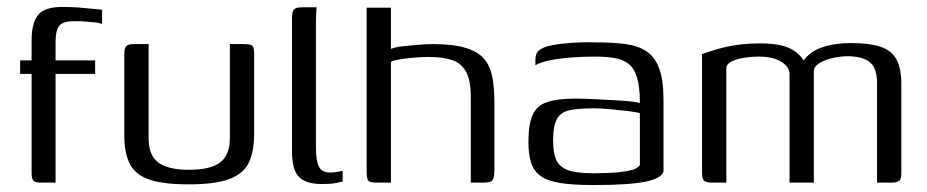

<svg xmlns="http://www.w3.org/2000/svg" viewBox="-20 -526 2670 553"><path d="M38 -352H71V-411Q71 -458 89 -482Q107 -506 159 -506Q183 -506 204.5 -504.5Q226 -503 243.5 -501Q261 -499 274 -498V-457Q267 -460 254 -461.5Q241 -463 225.5 -464Q210 -465 194 -465Q161 -465 150.5 -451.5Q140 -438 140 -404V-352H254V-313H140V0H96Q81 0 76 -6Q71 -12 71 -27V-313H38Z M408 -399V-128Q408 -78 436.5 -57.5Q465 -37 524 -37Q587 -37 614.5 -58.5Q642 -80 642 -128V-399Q643 -399 648.5 -399Q654 -399 660.5 -399Q667 -399 673 -399Q679 -399 681 -399Q693 -399 700 -397.5Q707 -396 709.5 -390Q712 -384 712 -370V-141Q712 -91 697 -58.5Q682 -26 641 -10.5Q600 5 523 5Q453 5 412.5 -8Q372 -21 355 -52Q338 -83 338 -136V-370Q338 -387 343.5 -393Q349 -399 365 -399Q376 -399 386.5 -399Q397 -399 408 -399Z M907 4Q861 4 841 -16.5Q821 -37 821 -90V-472Q821 -484 823 -491.5Q825 -499 831.5 -502Q838 -505 850 -505H892Q892 -504 891 -492Q890 -480 890 -462V-101Q890 -63 898.5 -46Q907 -29 932 -29Q939 -29 951 -31Q963 -33 967 -34V-3Q961 -2 947.5 1Q934 4 907 4Z M1065 0Q1045 0 1040.5 -6Q1036 -12 1036 -31V-504H1106V-385Q1117 -390 1138.5 -392.5Q1160 -395 1183.5 -397Q1207 -399 1227 -399Q1287 -399 1323 -387.5Q1359 -376 1376 -354.5Q1393 -333 1398.5 -301.5Q1404 -270 1404 -230V-39Q1404 -22 1401.5 -13.5Q1399 -5 1392 -2.5Q1385 0 1371 0H1336V-246Q1336 -294 1322.5 -319Q1309 -344 1282 -353Q1255 -362 1216 -362Q1201 -362 1179.5 -360.5Q1158 -359 1137.5 -356Q1117 -353 1106 -348V0Z M1689 7Q1630 7 1593 1Q1556 -5 1536.5 -19.5Q1517 -34 1509.5 -58Q1502 -82 1502 -117Q1502 -168 1514 -195Q1526 -222 1556 -232Q1586 -242 1636 -242Q1661 -242 1690.5 -240.5Q1720 -239 1747.5 -237.5Q1775 -236 1795.5 -234Q1816 -232 1823 -229Q1823 -275 1815 -302Q1807 -329 1790.5 -342Q1774 -355 1749.5 -359Q1725 -363 1693 -363Q1660 -363 1626.5 -360.5Q1593 -358 1565 -352.5Q1537 -347 1522 -338V-353Q1522 -374 1534.5 -382.5Q1547 -391 1563 -394Q1582 -399 1618.5 -402Q1655 -405 1695 -404Q1746 -404 1782.5 -399Q1819 -394 1843 -377.5Q1867 -361 1879 -328Q1891 -295 1891 -238V-32Q1885 -12 1838 -2.5Q1791 7 1689 7ZM1689 -27Q1735 -27 1762.5 -30Q1790 -33 1804.5 -38Q1819 -43 1823 -51V-200Q1814 -203 1789.5 -206Q1765 -209 1738 -211.5Q1711 -214 1692 -214Q1649 -214 1622.5 -209Q1596 -204 1584.5 -184Q1573 -164 1573 -122Q1573 -89 1581 -68Q1589 -47 1613.5 -37Q1638 -27 1689 -27Z M2032 0Q2014 0 2008 -5.5Q2002 -11 2002 -29V-370Q2010 -373 2025 -378Q2040 -383 2061 -388.5Q2082 -394 2109.5 -397.5Q2137 -401 2170 -401Q2204 -401 2229 -395.5Q2254 -390 2272 -376.5Q2290 -363 2302 -340H2288Q2296 -357 2311 -369.5Q2326 -382 2346 -389Q2366 -396 2387.5 -399Q2409 -402 2429 -402Q2485 -402 2517 -391Q2549 -380 2562.5 -354Q2576 -328 2576 -285V-27Q2576 -11 2570 -5.5Q2564 0 2548 0H2506Q2506 -72 2506 -143.5Q2506 -215 2506 -287Q2506 -331 2484.5 -347.5Q2463 -364 2421 -364Q2401 -364 2378.5 -359Q2356 -354 2340 -344Q2324 -334 2324 -321V0H2254V-313Q2254 -334 2229.5 -348.5Q2205 -363 2167 -363Q2144 -363 2123 -359.5Q2102 -356 2088 -349.5Q2074 -343 2072 -332V0Z"/></svg>

Font: Genos Thin
Style: Regular
Weight: 400
Version: Version 1.010